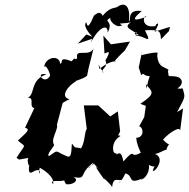

<svg xmlns="http://www.w3.org/2000/svg" viewBox="-20 -772 823 836"><path d="M615 -311 608 -262 586 -222C606 -217 609 -172 572 -172C576 -174 568 -160 593 -107C540 -77 576 -135 517 -69C506 -135 484 -85 487 -105C468 -96 461 -157 505 -180C488 -188 492 -171 503 -201L493 -287L460 -265L408 -313H345L358 -209C348 -205 352 -157 333 -126C302 -134 312 -122 293 -147C290 -114 293 -79 268 -93C217 -114 238 -123 193 -92C181 -102 218 -134 215 -142C195 -173 259 -235 210 -238L227 -226L253 -324C232 -306 250 -326 283 -340C237 -350 280 -402 311 -418C297 -418 340 -426 359 -442L366 -476L387 -560C366 -522 307 -563 316 -520C306 -502 312 -532 292 -505C231 -530 258 -494 242 -495C238 -535 177 -524 172 -480C180 -495 199 -452 198 -442C173 -398 130 -461 182 -448C109 -424 135 -361 101 -347C136 -345 98 -305 136 -299L130 -302L89 -216C112 -209 102 -201 58 -160C94 -127 94 -152 52 -85C70 -73 52 -77 108 -85C119 -92 89 -92 106 -50C114 -76 94 -12 118 -21C179 -58 139 20 153 -42C168 -34 220 -1 211 30C188 0 262 34 277 -2C277 -2 245 1 268 30C295 35 329 13 300 -1C364 10 316 -14 393 -69C354 -19 351 -41 407 -68C366 -79 385 -66 410 -35C384 -61 407 -28 438 15C405 -23 471 37 468 44C474 -12 498 25 516 6C476 43 509 23 526 -17C565 -7 532 35 602 4C571 20 633 9 629 -54C664 -33 657 -72 645 -27C661 -25 705 -95 644 -104C659 -93 697 -123 704 -119C720 -171 733 -117 690 -164C714 -193 768 -227 764 -201L777 -300L751 -284C793 -361 784 -348 776 -386C756 -390 783 -383 752 -387C783 -406 775 -435 745 -439C707 -444 717 -431 711 -464C727 -471 667 -482 678 -498C679 -478 658 -523 667 -542C664 -541 668 -549 596 -532L600 -554L584 -478L595 -445C610 -458 598 -443 632 -440C612 -385 624 -368 615 -406C644 -371 660 -366 591 -320ZM356 -622 319 -582 381 -603 375 -585C403 -645 450 -676 449 -630C477 -686 425 -674 461 -695C453 -684 487 -646 512 -662C488 -674 513 -667 550 -675C514 -651 552 -646 584 -619C545 -622 589 -646 570 -617C607 -620 648 -569 611 -640C680 -644 678 -635 681 -601L716 -637L720 -655L653 -634C690 -694 647 -660 660 -659C589 -645 605 -712 617 -699C578 -684 539 -675 597 -724C528 -734 553 -676 541 -680C550 -755 517 -763 490 -741C463 -735 449 -730 427 -703C412 -739 377 -687 390 -706C370 -659 361 -648 356 -675C349 -671 343 -653 382 -612ZM409 -490 413 -472C438 -491 456 -503 486 -506C468 -496 486 -516 524 -553L546 -591L463 -579L430 -617L435 -539C442 -540 471 -563 439 -509C455 -477 410 -469 431 -454Z"/></svg>

Font: Asimov Aggro
Style: CondIt
Weight: 500
Designer: Google
Version: Version 2.000980; 2014